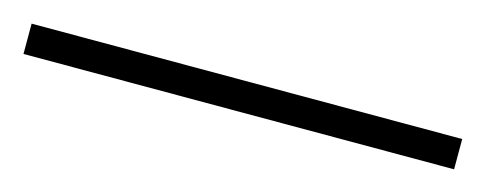

<svg xmlns="http://www.w3.org/2000/svg" viewBox="-24 -878 511 202"><g transform="rotate(15 231.5 -776.5)"><path d="M466 -760H-3V-793H466Z"/></g></svg>

Font: Noto Sans Tamil SemiCondensed ExtraLight
Style: Regular
Weight: 200
Width: 4
Designer: Jelle Bosma - Monotype Design Team
Foundry: Monotype Imaging Inc.
Version: Version 2.004; ttfautohint (v1.8.4.7-5d5b)